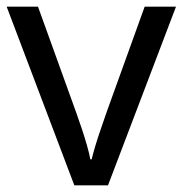

<svg xmlns="http://www.w3.org/2000/svg" viewBox="-20 -556 548 576"><path d="M203 0 0 -536H94L208 -220Q216 -198 225 -171Q234 -144 241 -119.5Q248 -95 251 -78H255Q259 -95 266.5 -120Q274 -145 283.5 -172Q293 -199 300 -220L414 -536H508L304 0Z"/></svg>

Font: Noto Sans Hatran
Style: Regular
Weight: 400
Designer: Monotype Design Team
Foundry: Monotype Imaging Inc.
Version: Version 2.001; ttfautohint (v1.8.4.7-5d5b)